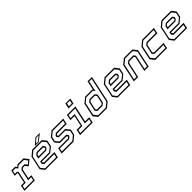

<svg xmlns="http://www.w3.org/2000/svg" viewBox="493 -2573 4395 4395"><g transform="rotate(-45 2691.0 -375.0)"><path d="M-2.5 0 27.5 -141H124.5L178 -391.5L172 -399H83.5L113.5 -540H240L265.5 -500L312.5 -540H507L593 -430.5L461.5 -324.5L408.5 -398.5H351.5L314.5 -368L266 -140.5H363L333 0ZM33 -30H311L328 -110.5H229L287.5 -384.5L340.5 -428H431.5L475 -367.5L550.5 -429L488.5 -509H317.5L257.5 -459L223 -509H135L118 -428.5H188.5L209.5 -399L148 -110.5H50Z M1100 -540 1181 -437 1150.5 -294.5 1026 -191.5H754L749.5 -172L773.5 -141.5H1111L1081 0H674.5L593.5 -103L664.5 -437L789.5 -540ZM1021 -429 1058 -382.5 1048.5 -337 1002 -298H744.5L762 -380.5L820.5 -429ZM1078.5 -510H797.5L689.5 -420.5L625 -117.5L694.5 -29.5H1055.5L1072.5 -110.5H751.5L714.5 -157.5L728 -220.5H1018.5L1123 -306.5L1147.5 -422.5ZM1001 -398.5H828.5L791.5 -368L783 -328H996L1021.5 -349L1025.5 -368ZM892.5 -556 1042.5 -688H1186L1016 -556ZM948 -576.5H1010.5L1124.5 -667H1051Z M1203 0 1233 -141.5H1548L1585 -172L1584.5 -169.5L1561.5 -199.5H1343.5L1262.5 -302.5L1291 -437L1416 -540H1794.5L1764.5 -398.5H1454.5L1417.5 -368L1418 -371L1442 -340.5H1659L1740 -237.5L1711.5 -103L1586.5 0ZM1239.5 -31H1580L1684 -117L1707.5 -225.5L1639 -311H1419L1386 -354L1392.5 -384.5L1446 -429H1741L1758.5 -510H1423.5L1318.5 -423.5L1295.5 -315L1362 -230.5H1582L1617 -186.5L1610.5 -156.5L1557 -112H1256.5Z M2045 -618.5 2072.5 -750H2233.5L2206 -618.5ZM2084 -646.5H2178L2195 -724.5H2101ZM1800 0 1830 -141.5H1963.5L2018 -398.5H1884.5L1914.5 -540H2189L2104.5 -141.5H2238L2208 0ZM1836 -30H2184L2201.5 -111H2066L2151 -510.5H1938L1921 -429.5H2053L1985.5 -111H1853.5Z M2670.5 0H2389.5L2307.5 -103L2378.5 -437L2504 -540H2737L2745 -530.5L2791.5 -750H2933L2795.5 -103ZM2637.5 -110.5H2469.5L2431 -158.5L2479.5 -385.5L2534.5 -430H2693.5L2741 -369.5L2696.5 -158.5ZM2632 -141.5 2669 -172 2708.5 -358.5 2677 -399H2542.5L2505.5 -368L2464 -172L2488 -141.5ZM2660.5 -29.5 2769 -118.5 2897 -720.5H2816L2761.5 -464.5L2724.5 -511H2511.5L2407 -425L2342 -118.5L2412.5 -29.5Z M3442 -540 3523 -437 3492.5 -294.5 3368 -191.5H3096L3091.5 -172L3115.5 -141.5H3453L3423 0H3016.5L2935.5 -103L3006.5 -437L3131.5 -540ZM3363 -429 3400 -382.5 3390.5 -337 3344 -298H3086.5L3104 -380.5L3162.5 -429ZM3420.5 -510H3139.5L3031.5 -420.5L2967 -117.5L3036.5 -29.5H3397.5L3414.5 -110.5H3093.5L3056.5 -157.5L3070 -220.5H3360.5L3465 -306.5L3489.5 -422.5ZM3343 -398.5H3170.5L3133.5 -368L3125 -328H3338L3363.5 -349L3367.5 -368Z M3540 0 3633 -437 3758 -540H4032L4113 -437L4020 0H3879L3957.5 -368L3933.5 -398.5H3796.5L3759.5 -368L3681 0ZM3577 -30H3657.5L3732.5 -382L3789.5 -429H3953.5L3990.5 -382.5L3915.5 -30H3996.5L4080 -422.5L4010.5 -510H3767L3660.5 -422Z M4233 0 4152 -103 4223 -437 4348 -540H4730L4700 -398.5H4387L4350 -368L4308 -172L4332 -141.5H4645L4615 0ZM4256.5 -30H4591.5L4608.5 -111H4314L4275.5 -159.5L4323 -382.5L4380 -429.5H4676L4693.5 -510.5H4357L4250.5 -422.5L4185.5 -118.5Z M5283.5 -540 5364.5 -437 5334 -294.5 5209.5 -191.5H4937.5L4933 -172L4957 -141.5H5294.5L5264.5 0H4858L4777 -103L4848 -437L4973 -540ZM5204.5 -429 5241.5 -382.5 5232 -337 5185.5 -298H4928L4945.5 -380.5L5004 -429ZM5262 -510H4981L4873 -420.5L4808.5 -117.5L4878 -29.5H5239L5256 -110.5H4935L4898 -157.5L4911.5 -220.5H5202L5306.5 -306.5L5331 -422.5ZM5184.5 -398.5H5012L4975 -368L4966.5 -328H5179.5L5205 -349L5209 -368Z"/></g></svg>

Font: Tourney Thin Light
Style: Italic
Weight: 300
Italic angle: -12°
Version: Version 1.015